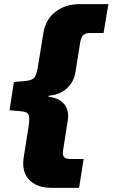

<svg xmlns="http://www.w3.org/2000/svg" viewBox="-20 -725 542 925"><path d="M228 180Q181 180 148.5 162.5Q116 145 101.5 112.5Q87 80 94 35L118 -118Q124 -157 118 -172Q112 -187 80 -189L26 -194L47 -330L102 -335Q134 -337 145.5 -351.5Q157 -366 163 -406L188 -560Q198 -630 246.5 -667.5Q295 -705 362 -705H502L479 -566H414Q393 -566 382 -556.5Q371 -547 367 -524L344 -381Q340 -349 323 -323.5Q306 -298 279 -282.5Q252 -267 215 -264L213 -259Q249 -255 271.5 -239.5Q294 -224 303 -199Q312 -174 306 -142L284 -1Q280 22 288.5 31.5Q297 41 318 41H383L361 180Z"/></svg>

Font: Nunito Sans 7pt Black
Style: Italic
Weight: 900
Italic angle: -9°
Version: Version 3.101;gftools[0.9.27]